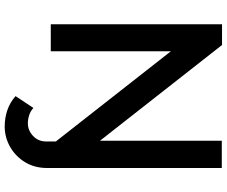

<svg xmlns="http://www.w3.org/2000/svg" viewBox="-92 -658 941 796"><g transform="rotate(90 378.0 -259.5)"><path d="M192 -498V0H80V-710H166L563 -204V-709H676V15Q676 67 652 106.5Q628 146 588.5 168.5Q549 191 504 191Q468 191 436 180Q404 169 378 146L427 72Q440 84 457 89.5Q474 95 491 95Q520 95 543 73.5Q566 52 566 19V-21Z"/></g></svg>

Font: Raleway SemiBold
Style: Regular
Weight: 600
Designer: Matt McInerney, Pablo Impallari, Rodrigo Fuenzalida
Foundry: Matt McInerney, Pablo Impallari, Rodrigo Fuenzalida
Version: Version 4.026